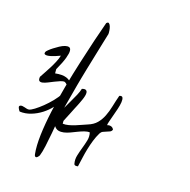

<svg xmlns="http://www.w3.org/2000/svg" viewBox="-100 -775 858 868"><g transform="rotate(15 329.0 -341.0)"><path d="M14.2 -191.9Q12.9 -194.2 11.7 -197.1Q10.4 -200 9.8 -202.6Q9.1 -205.2 10 -207.5Q10.8 -209.8 14.2 -211.5Q18.9 -213.2 24.1 -212.4Q29.4 -211.5 35.1 -209.5Q40.8 -207.5 46.3 -205.8Q51.8 -204 56.9 -204.6Q65.8 -205.8 82.4 -216.1Q99.1 -226.5 117.9 -241.7Q136.7 -257 154.7 -275.4Q172.7 -293.8 183.6 -311.6Q194.6 -329.4 195.5 -344.1Q196.3 -358.8 181.1 -367.4Q173.5 -369.1 161.2 -365.4Q149 -361.7 135.5 -356.2Q122 -350.7 108.4 -345.3Q94.9 -339.8 84.8 -338.4Q74.6 -336.9 69.3 -341.5Q64.1 -346.1 66.6 -360.5Q72.1 -369.1 81.6 -382.9Q91.1 -396.8 101 -412.6Q111 -428.4 119.8 -445.1Q128.7 -461.8 133.4 -477.3Q133.4 -477.3 126.8 -475Q120.3 -472.7 110.8 -469.5Q101.2 -466.4 90.9 -464.1Q80.5 -461.8 72.5 -461.8Q64.5 -461.8 60.9 -465.2Q57.3 -468.7 62 -477.3Q62.8 -479 70.6 -485.6Q78.4 -492.3 90.1 -499.7Q101.7 -507.2 115 -514.4Q128.3 -521.6 139.9 -524.5Q151.5 -527.3 159.1 -524.5Q166.7 -521.6 167.2 -509.5Q167.6 -497.4 158.9 -474.1Q150.3 -450.8 128.7 -412.9V-393.3Q162.5 -396.8 181.5 -389Q200.5 -381.2 207.5 -366Q214.5 -350.7 210.9 -330.6Q207.3 -310.5 195.3 -289.2Q183.2 -267.9 164.4 -247.5Q145.6 -227 122.2 -212.1Q98.7 -197.1 72.3 -189.4Q45.9 -181.6 18.9 -185Q18 -185.6 16.3 -188.2Q14.6 -190.8 14.2 -191.9ZM135.4 -16.9Q131.4 -54.8 137.7 -108.3Q144.1 -161.8 157.4 -222.3Q170.7 -282.7 188.6 -346.7Q206.6 -410.7 225.6 -470.6Q244.5 -530.6 262.1 -583.1Q279.8 -635.6 293.1 -672.5Q300.4 -679.5 305.1 -675.5Q309.7 -671.5 312.4 -663Q315 -654.5 315.7 -644Q316.4 -633.6 315.7 -627.6Q311.7 -614.6 302.1 -582.6Q292.4 -550.6 281.8 -514.6Q271.1 -478.6 261.5 -446.6Q251.8 -414.7 248.5 -401.7Q245.2 -391.7 238.9 -367.2Q232.5 -342.7 225.2 -315.7Q217.9 -288.7 211.6 -264.7Q205.3 -240.7 203.3 -231.7Q199.9 -217.8 195.3 -189.3Q190.6 -160.8 184.6 -128.3Q178.7 -95.8 172 -65.3Q165.4 -34.8 158 -16.9Q156 -13.9 152.7 -10.4Q149.4 -6.9 146.1 -5.4Q142.7 -3.9 139.4 -6.4Q136.1 -8.9 135.4 -16.9ZM318.9 -21Q315.1 -40.4 321.1 -60.2Q327.1 -79.9 334.6 -99.4Q342.2 -118.9 347.9 -138.1Q353.6 -157.2 349.3 -176.1Q338.4 -177.8 324.3 -174.1Q310.3 -170.4 295.4 -164.7Q280.5 -159 265.3 -153.2Q250.1 -147.5 236 -145.5Q221.9 -143.5 210.3 -146.9Q198.6 -150.4 190.5 -163Q183.5 -174.4 184.8 -189Q186.2 -203.6 193 -220.5Q199.7 -237.4 210 -255.7Q220.3 -274 230.9 -291.8Q241.4 -309.5 250.4 -326.1Q259.3 -342.7 263.7 -357Q276.1 -360.5 281.8 -357.3Q287.5 -354.2 288.3 -347Q289.1 -339.9 286.1 -330.1Q283.2 -320.4 278.8 -310.7Q274.5 -300.9 270.2 -292.3Q265.8 -283.8 263.7 -279.2Q261 -274.6 255 -262.6Q249 -250.6 242.3 -237.4Q235.5 -224.2 229.3 -212.2Q223 -200.2 220.9 -195.6V-182.4Q233.9 -180.7 248.5 -183.3Q263.1 -185.9 277.5 -190.2Q291.8 -194.4 305.7 -199.6Q319.5 -204.8 330.8 -208.2Q357.4 -216.2 373.4 -232.2Q389.4 -248.3 399.9 -269.7Q410.5 -291.2 418.1 -317Q425.7 -342.7 435.4 -370.2Q447.9 -374.2 451.1 -366.5Q454.4 -358.8 452.2 -344.4Q450 -330.1 443.8 -311.5Q437.6 -292.9 431.3 -275.7Q425.1 -258.6 420.5 -245.1Q415.9 -231.7 416.5 -227.7Q425.7 -231.1 434.6 -227.9Q443.5 -224.8 447.3 -215.1Q444.1 -207 436.8 -204.2Q429.5 -201.3 421.3 -199Q413.2 -196.7 405.3 -193.6Q397.5 -190.4 392.6 -182.4Q381.2 -163.5 373.1 -142.9Q365 -122.3 358.5 -100.6Q352 -78.8 347.1 -56.8Q342.2 -34.7 337.3 -14.1Q333.6 -13 326.8 -13.8Q320 -14.7 318.9 -21Z"/></g></svg>

Font: Nothing You Could Do
Style: Regular
Weight: 400
Version: Version 1.005